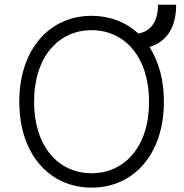

<svg xmlns="http://www.w3.org/2000/svg" viewBox="-20 -806 801 835"><path d="M746.1 -785.5H667.3C666.9 -715.2 638.8 -670.1 581.3 -660.2C527.7 -709.9 458.1 -737.2 378.2 -737.2C194.6 -737.2 63.9 -590.9 63.9 -363.6C63.9 -136.4 194.2 9.9 378.2 9.9C562.1 9.9 692.8 -136 692.8 -363.6C692.8 -458.8 670.1 -539.4 630 -601.6C706.7 -625 746.4 -688.9 746.1 -785.5ZM628.2 -363.6C628.6 -168 521.7 -52.6 378.2 -52.6C234.4 -52.6 128.2 -168.7 128.2 -363.6C128.2 -559.7 235.4 -674.7 378.2 -674.7C449.2 -674.7 511 -646.7 555.4 -594.5V-591.3H557.9C601.9 -538 628.2 -460.6 628.2 -363.6Z"/></svg>

Font: TID UI Light
Style: Regular
Weight: 300
Designer: The TID Project Authors
Foundry: Bakken & Bæck
Version: Version 1.001;hotconv 1.0.109;makeotfexe 2.5.65596